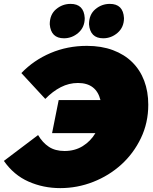

<svg xmlns="http://www.w3.org/2000/svg" viewBox="-41 -952 787 988"><path d="M261 -437H476Q454 -525 360 -525Q314 -525 272 -503.5Q230 -482 192 -443L69 -576Q132 -642 219 -679Q306 -716 406 -716Q481 -716 540 -694Q599 -672 639.5 -632Q680 -592 701 -536.5Q722 -481 722 -413Q722 -320 684 -241Q646 -162 583 -105Q520 -48 438.5 -16Q357 16 269 16Q182 16 106 -17.5Q30 -51 -21 -124L155 -257Q178 -218 210.5 -196.5Q243 -175 291 -175Q344 -175 384.5 -200Q425 -225 450 -267H227ZM288 -755Q221 -755 215 -827Q215 -877 247.5 -904.5Q280 -932 322 -932Q391 -932 395 -859Q395 -812 362.5 -783.5Q330 -755 288 -755ZM490 -755Q423 -755 417 -827Q417 -877 449.5 -904.5Q482 -932 524 -932Q593 -932 597 -859Q597 -812 564.5 -783.5Q532 -755 490 -755Z"/></svg>

Font: Argentum Sans Black
Style: Italic
Weight: 900
Italic angle: -11°
Designer: Julieta Ulanovsky (font), Cristiano Sobral (main changes and remaster)
Foundry: Julieta Ulanovsky (font), Cristiano Sobral (main changes and remaster)
Version: Version 2.007;June 15, 2022;FontCreator 14.0.0.2814 64-bit; 